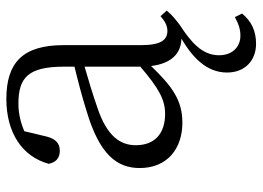

<svg xmlns="http://www.w3.org/2000/svg" viewBox="-128 -438 806 589"><g transform="rotate(-90 274.5 -143.0)"><path d="M435 240C475 240 504 226 528 197L517 175C495 187 479 192 460 192C426 192 400 168 400 126C400 74 442 39 493 6C511 -8 523 -17 537 -34L520 -53C504 -39 490 -32 475 -32C448 -32 431 -50 431 -113V-351C431 -476 377 -526 266 -526C162 -526 89 -477 67 -396C71 -375 84 -362 107 -362C130 -362 144 -375 151 -404L167 -471C196 -483 223 -489 251 -489C330 -489 365 -461 365 -349V-317C320 -306 273 -294 226 -279C96 -240 54 -187 54 -117C54 -31 115 14 193 14C262 14 304 -17 367 -82C374 -24 402 10 451 11C395 44 347 87 347 151C347 206 384 240 435 240ZM124 -129C124 -174 149 -217 240 -247C280 -261 323 -274 365 -286V-115C298 -58 264 -39 220 -39C162 -39 124 -69 124 -129Z"/></g></svg>

Font: Kiri Minchoo Light
Style: Regular
Weight: 300
Designer: Ryoko NISHIZUKA 西塚涼子 (kana & ideographs); Frank Grießhammer (Latin, Greek & Cyrillic);
akenotsuki.com/eyeben/fonts/ (U+
Foundry: Adobe
akenotsuki.com/eyeben/fonts/
Version: Version 4.002;hotconv 1.0.119;makeotfexe 2.5.65604